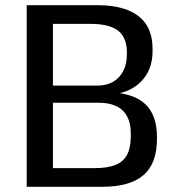

<svg xmlns="http://www.w3.org/2000/svg" viewBox="-20 -720 671 740"><path d="M83 -700H354Q425 -700 472.5 -681Q520 -662 544 -625Q568 -588 568 -530V-523Q568 -450 522.5 -404.5Q477 -359 398 -355L397 -365Q492 -362 538 -320.5Q584 -279 585 -195V-185Q585 -90 533 -45Q481 0 373 0H83ZM346 -72Q395 -72 425.5 -84.5Q456 -97 470 -124Q484 -151 484 -194V-205Q484 -265 452.5 -294.5Q421 -324 360 -324H184V-72ZM354 -390Q390 -390 415.5 -404.5Q441 -419 455 -446.5Q469 -474 469 -510V-518Q469 -575 435.5 -601.5Q402 -628 328 -628H184V-390Z"/></svg>

Font: Pathway Extreme 28pt Medium
Style: Regular
Weight: 500
Designer: Eduardo Rodriguez Tunni
Foundry: Eduardo Rodriguez Tunni
Version: Version 1.001;gftools[0.9.26]